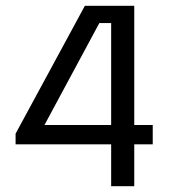

<svg xmlns="http://www.w3.org/2000/svg" viewBox="-20 -645 603 665"><path d="M365 -145H34V-182L274 -625H445V-212H509V-145H445V0H365ZM134 -212H365V-565H324Z"/></svg>

Font: Changa ExtraLight Light
Style: Regular
Weight: 300
Version: Version 3.002; ttfautohint (v1.8.2)